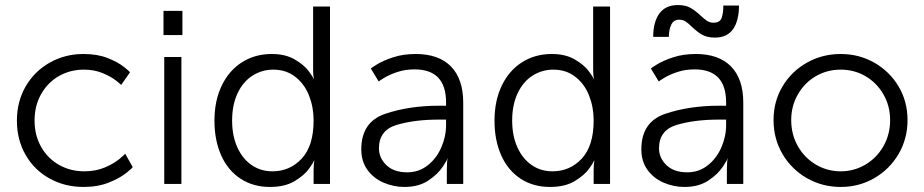

<svg xmlns="http://www.w3.org/2000/svg" viewBox="-20 -729 3663 761"><path d="M311 -515Q366 -515 406.5 -499Q447 -483 471 -464Q495 -445 495 -442L460 -392Q460 -394 439.5 -410Q419 -426 386 -439.5Q353 -453 313 -453Q258 -453 213.5 -427.5Q169 -402 143 -356Q117 -310 117 -251Q117 -193 143 -147Q169 -101 214 -75.5Q259 -50 314 -50Q360 -50 396 -65.5Q432 -81 454 -99.5Q476 -118 476 -120L506 -67Q506 -64 480.5 -43.5Q455 -23 411.5 -5.5Q368 12 311 12Q237 12 176.5 -21.5Q116 -55 81.5 -115Q47 -175 47 -251Q47 -327 82 -387Q117 -447 177.5 -481Q238 -515 311 -515Z M699 -503V0H631V-503ZM703 -686V-590H628V-686Z M1057 -515Q1111 -515 1148 -493.5Q1185 -472 1203.5 -447Q1222 -422 1222 -418H1224Q1223 -421 1222 -430.5Q1221 -440 1221 -455V-703H1288V0H1223V-56Q1223 -69 1224 -79Q1225 -89 1226 -92H1224Q1224 -87 1205 -60.5Q1186 -34 1147.5 -11Q1109 12 1050 12Q983 12 933 -21Q883 -54 856.5 -113.5Q830 -173 830 -251Q830 -330 859 -390Q888 -450 939.5 -482.5Q991 -515 1057 -515ZM1060 -50Q1129 -50 1176 -100.5Q1223 -151 1223 -252Q1223 -304 1205 -350Q1187 -396 1150.5 -424.5Q1114 -453 1063 -453Q1018 -453 980.5 -429Q943 -405 921.5 -359Q900 -313 900 -251Q900 -191 920.5 -145.5Q941 -100 977 -75Q1013 -50 1060 -50Z M1720 -310H1748V-323Q1748 -454 1623 -454Q1586 -454 1554.5 -443.5Q1523 -433 1502 -420Q1481 -407 1481 -406L1450 -457Q1450 -459 1474.5 -474Q1499 -489 1538.5 -502Q1578 -515 1628 -515Q1719 -515 1767.5 -465.5Q1816 -416 1816 -322V0H1751V-57Q1751 -73 1752 -85Q1753 -97 1754 -100H1752Q1756 -100 1735.5 -69Q1715 -38 1677 -13Q1639 12 1583 12Q1540 12 1500.5 -5Q1461 -22 1436.5 -55.5Q1412 -89 1412 -137Q1412 -246 1507 -278Q1602 -310 1720 -310ZM1594 -46Q1640 -46 1675 -73.5Q1710 -101 1729 -144.5Q1748 -188 1748 -233V-255H1720Q1623 -255 1552.5 -234Q1482 -213 1482 -141Q1482 -103 1511.5 -74.5Q1541 -46 1594 -46Z M2167 -515Q2221 -515 2258 -493.5Q2295 -472 2313.5 -447Q2332 -422 2332 -418H2334Q2333 -421 2332 -430.5Q2331 -440 2331 -455V-703H2398V0H2333V-56Q2333 -69 2334 -79Q2335 -89 2336 -92H2334Q2334 -87 2315 -60.5Q2296 -34 2257.5 -11Q2219 12 2160 12Q2093 12 2043 -21Q1993 -54 1966.5 -113.5Q1940 -173 1940 -251Q1940 -330 1969 -390Q1998 -450 2049.5 -482.5Q2101 -515 2167 -515ZM2170 -50Q2239 -50 2286 -100.5Q2333 -151 2333 -252Q2333 -304 2315 -350Q2297 -396 2260.5 -424.5Q2224 -453 2173 -453Q2128 -453 2090.5 -429Q2053 -405 2031.5 -359Q2010 -313 2010 -251Q2010 -191 2030.5 -145.5Q2051 -100 2087 -75Q2123 -50 2170 -50Z M2830 -310H2858V-323Q2858 -454 2733 -454Q2696 -454 2664.5 -443.5Q2633 -433 2612 -420Q2591 -407 2591 -406L2560 -457Q2560 -459 2584.5 -474Q2609 -489 2648.5 -502Q2688 -515 2738 -515Q2829 -515 2877.5 -465.5Q2926 -416 2926 -322V0H2861V-57Q2861 -73 2862 -85Q2863 -97 2864 -100H2862Q2866 -100 2845.5 -69Q2825 -38 2787 -13Q2749 12 2693 12Q2650 12 2610.5 -5Q2571 -22 2546.5 -55.5Q2522 -89 2522 -137Q2522 -246 2617 -278Q2712 -310 2830 -310ZM2704 -46Q2750 -46 2785 -73.5Q2820 -101 2839 -144.5Q2858 -188 2858 -233V-255H2830Q2733 -255 2662.5 -234Q2592 -213 2592 -141Q2592 -103 2621.5 -74.5Q2651 -46 2704 -46ZM2667 -709Q2697 -709 2716.5 -698Q2736 -687 2757 -667Q2772 -653 2783 -646Q2794 -639 2808 -639Q2833 -639 2840 -657.5Q2847 -676 2847 -707H2909Q2909 -647 2885.5 -613.5Q2862 -580 2814 -580Q2783 -580 2763.5 -591Q2744 -602 2722 -623Q2708 -637 2697 -644Q2686 -651 2672 -651Q2650 -651 2640.5 -631Q2631 -611 2631 -583H2569Q2569 -642 2593.5 -675.5Q2618 -709 2667 -709Z M3312 -515Q3385 -515 3445.5 -480.5Q3506 -446 3541.5 -386.5Q3577 -327 3577 -253Q3577 -179 3541.5 -118.5Q3506 -58 3445.5 -23Q3385 12 3312 12Q3239 12 3178 -23Q3117 -58 3081.5 -118.5Q3046 -179 3046 -253Q3046 -327 3081.5 -386.5Q3117 -446 3178 -480.5Q3239 -515 3312 -515ZM3312 -50Q3365 -50 3410 -76.5Q3455 -103 3481.5 -149.5Q3508 -196 3508 -253Q3508 -309 3481.5 -355Q3455 -401 3410.5 -427Q3366 -453 3312 -453Q3258 -453 3213.5 -427Q3169 -401 3142.5 -355Q3116 -309 3116 -253Q3116 -196 3142.5 -149.5Q3169 -103 3214 -76.5Q3259 -50 3312 -50Z"/></svg>

Font: Museo Sans Light
Style: Regular
Weight: 300
Designer: Jos Buivenga
Foundry: Jos Buivenga & Rosetta Type Foundry (extension, remastering)
Version: Version 3.600;PS 1.000;hotconv 1.0.88;makeotf.lib2.5.647800;